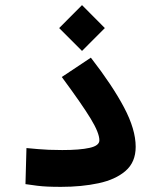

<svg xmlns="http://www.w3.org/2000/svg" viewBox="-20 -727 626 751"><path d="M218.8 3.9Q188.5 3.9 167 2.9Q145.5 2 125.5 -0.5Q105.5 -2.9 79.6 -6.8L83.5 -147.9Q108.9 -145.5 128.7 -143.8Q148.4 -142.1 170.7 -141.1Q192.9 -140.1 223.6 -140.1Q292.5 -140.1 330.6 -148.7Q368.7 -157.2 368.7 -178.2Q368.7 -207 334.7 -262.9Q300.8 -318.8 221.7 -425.8L335.4 -501.5Q419.9 -392.6 465.3 -306.6Q510.7 -220.7 510.7 -152.8Q510.7 -92.8 471.2 -58.6Q431.6 -24.4 365.5 -10.3Q299.3 3.9 218.8 3.9ZM300.8 -527.8 211.4 -617.2 300.8 -707 390.1 -617.2Z"/></svg>

Font: Cascadia Code PL
Style: Bold
Weight: 700
Monospace: yes
Designer: Aaron Bell
Foundry: Saja Typeworks
Version: Version 2404.023; ttfautohint (v1.8.4)